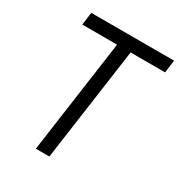

<svg xmlns="http://www.w3.org/2000/svg" viewBox="-176 -864 919 984"><g transform="rotate(30 284.0 -372.5)"><path d="M180 0 274 -670H68L78 -745H568L558 -670H354L260 0Z"/></g></svg>

Font: Kosmopol Plus Jakarta Sans Italic It
Style: Regular
Weight: 400
Italic angle: -8.04999°
Designer: Gumpita Rahayu
Foundry: Tokotype
Version: Version 2.006